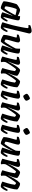

<svg xmlns="http://www.w3.org/2000/svg" viewBox="2045 -2885 840 4970"><g transform="rotate(90 2465.0 -400.0)"><path d="M186 0Q169 0 140.5 -9Q112 -18 83 -31Q54 -44 34 -56.5Q14 -69 12 -75Q14 -112 21.5 -155.5Q29 -199 39.5 -243Q50 -287 60.5 -324Q71 -361 79 -385.5Q87 -410 91 -414Q96 -421 115 -435Q134 -449 158.5 -464Q183 -479 204.5 -489.5Q226 -500 236 -500Q265 -500 309 -482Q353 -464 396 -441L398 -500Q462 -500 484.5 -487.5Q507 -475 507 -448Q507 -416 483 -319Q459 -222 419 -73L430 -66Q440 -76 454 -96Q468 -116 482 -138.5Q496 -161 507 -178Q516 -178 526.5 -173Q537 -168 540 -163Q534 -142 521 -114.5Q508 -87 491 -60.5Q474 -34 455.5 -17Q437 0 421 0Q395 0 367 -8Q339 -16 319.5 -26.5Q300 -37 297 -44L347 -188Q356 -216 365 -239Q374 -262 387 -301L382 -304Q366 -270 345 -229Q324 -188 302 -147.5Q280 -107 258 -73.5Q236 -40 217.5 -20Q199 0 186 0ZM194 -96Q200 -96 217 -118Q234 -140 256.5 -175Q279 -210 302 -249.5Q325 -289 344 -324Q363 -359 373 -380Q321 -395 286.5 -402.5Q252 -410 221 -412Q210 -400 199 -371.5Q188 -343 178 -306Q168 -269 160 -231.5Q152 -194 147.5 -164.5Q143 -135 143 -123Q153 -113 169.5 -104.5Q186 -96 194 -96Z M697 0Q668 0 638 -8.5Q608 -17 585 -27.5Q562 -38 555 -46Q563 -67 576.5 -108.5Q590 -150 604.5 -202.5Q619 -255 633 -308Q646 -361 659.5 -421.5Q673 -482 683.5 -538Q694 -594 701 -636.5Q708 -679 708 -697Q708 -709 700.5 -713Q693 -717 679 -717H627Q627 -729 630 -742.5Q633 -756 635 -764Q650 -771 677 -779.5Q704 -788 732.5 -794Q761 -800 781 -800Q810 -800 828.5 -781Q847 -762 847 -737Q847 -734 842.5 -714Q838 -694 832 -671L687 -73L698 -66Q708 -75 722.5 -95.5Q737 -116 751.5 -138.5Q766 -161 776 -178Q785 -178 796 -173Q807 -168 810 -163Q804 -142 791.5 -114.5Q779 -87 763 -60.5Q747 -34 729.5 -17Q712 0 697 0Z M1046 0Q1029 0 1002.5 -9Q976 -18 949 -31Q922 -44 903 -56.5Q884 -69 882 -75Q882 -106 889 -145.5Q896 -185 906.5 -226.5Q917 -268 927.5 -304.5Q938 -341 945 -366.5Q952 -392 952 -398Q952 -409 944 -413Q936 -417 922 -417H873Q873 -430 875.5 -443.5Q878 -457 880 -464Q895 -471 921.5 -479.5Q948 -488 975 -494Q1002 -500 1016 -500Q1042 -500 1060.5 -487.5Q1079 -475 1079 -450Q1079 -433 1071 -400.5Q1063 -368 1051.5 -328Q1040 -288 1028.5 -248Q1017 -208 1009.5 -174.5Q1002 -141 1002 -123Q1011 -113 1028 -104.5Q1045 -96 1053 -96Q1059 -96 1076 -118.5Q1093 -141 1116 -177Q1139 -213 1162.5 -253.5Q1186 -294 1205.5 -330Q1225 -366 1235 -388Q1239 -412 1239.5 -444Q1240 -476 1240 -500Q1316 -500 1341 -487.5Q1366 -475 1366 -448Q1366 -416 1344.5 -318.5Q1323 -221 1278 -73L1289 -66Q1299 -76 1313 -96Q1327 -116 1341 -138.5Q1355 -161 1365 -178Q1374 -178 1385 -173Q1396 -168 1399 -163Q1393 -142 1381 -114.5Q1369 -87 1352.5 -60.5Q1336 -34 1319 -17Q1302 0 1287 0Q1259 0 1230 -8Q1201 -16 1180 -26.5Q1159 -37 1156 -44L1206 -188Q1217 -223 1228.5 -253.5Q1240 -284 1246 -301L1241 -304Q1225 -270 1204 -229Q1183 -188 1161 -147.5Q1139 -107 1117 -73.5Q1095 -40 1076.5 -20Q1058 0 1046 0Z M1559 0Q1548 0 1529.5 -5Q1511 -10 1492 -17Q1473 -24 1459 -31.5Q1445 -39 1443 -44Q1453 -75 1466 -123Q1479 -171 1492 -224Q1505 -277 1515 -322Q1522 -349 1525.5 -369Q1529 -389 1529 -397Q1529 -417 1498 -417H1449Q1449 -429 1452 -442.5Q1455 -456 1457 -464Q1471 -471 1498.5 -479.5Q1526 -488 1553 -494Q1580 -500 1593 -500Q1621 -500 1639 -487Q1657 -474 1657 -448Q1657 -436 1650 -410Q1643 -384 1632.5 -352Q1622 -320 1610.5 -288.5Q1599 -257 1589 -232.5Q1579 -208 1574 -199L1579 -195Q1596 -229 1617.5 -270Q1639 -311 1663 -351.5Q1687 -392 1711 -425.5Q1735 -459 1757.5 -479.5Q1780 -500 1798 -500Q1814 -500 1837.5 -491Q1861 -482 1884 -469Q1907 -456 1923.5 -443.5Q1940 -431 1942 -425Q1942 -392 1930.5 -350.5Q1919 -309 1903 -268.5Q1887 -228 1874 -198L1878 -194Q1895 -229 1916.5 -270Q1938 -311 1961.5 -351.5Q1985 -392 2009.5 -425.5Q2034 -459 2056 -479.5Q2078 -500 2096 -500Q2114 -500 2138 -491Q2162 -482 2184.5 -469Q2207 -456 2223 -443.5Q2239 -431 2240 -425Q2240 -388 2232 -343.5Q2224 -299 2212 -254Q2200 -209 2187 -170Q2174 -131 2164.5 -105Q2155 -79 2153 -73L2165 -66Q2175 -75 2189.5 -95.5Q2204 -116 2219 -138.5Q2234 -161 2244 -178Q2253 -178 2264 -173Q2275 -168 2278 -163Q2272 -141 2259.5 -113.5Q2247 -86 2230 -60Q2213 -34 2195.5 -17Q2178 0 2163 0Q2135 0 2106.5 -8.5Q2078 -17 2058 -28Q2038 -39 2036 -47Q2041 -60 2052.5 -94.5Q2064 -129 2077.5 -175.5Q2091 -222 2102.5 -272Q2114 -322 2118 -366Q2108 -379 2093 -387.5Q2078 -396 2072 -396Q2067 -396 2050.5 -376Q2034 -356 2011.5 -324.5Q1989 -293 1965 -256Q1941 -219 1920 -184.5Q1899 -150 1886 -125Q1884 -114 1882 -99Q1880 -84 1880 -69Q1880 -38 1889 -15Q1887 -12 1875.5 -7.5Q1864 -3 1858 0Q1847 0 1828.5 -5Q1810 -10 1791 -17Q1772 -24 1758 -31.5Q1744 -39 1742 -44Q1751 -71 1764.5 -117.5Q1778 -164 1790 -213Q1799 -250 1807 -289.5Q1815 -329 1820 -366Q1809 -379 1794.5 -387.5Q1780 -396 1774 -396Q1769 -396 1753.5 -377Q1738 -358 1716 -327.5Q1694 -297 1670 -261.5Q1646 -226 1625 -191Q1604 -156 1590 -130Q1586 -118 1583.5 -102.5Q1581 -87 1581 -69Q1581 -45 1590 -15Q1576 -3 1559 0Z M2455 0Q2426 0 2396.5 -8Q2367 -16 2346.5 -26.5Q2326 -37 2323 -44Q2329 -62 2339.5 -98Q2350 -134 2361.5 -179Q2373 -224 2383 -268Q2393 -312 2399.5 -347Q2406 -382 2406 -397Q2406 -409 2398 -413Q2390 -417 2376 -417H2327Q2327 -430 2329.5 -443.5Q2332 -457 2335 -464Q2349 -471 2375 -479.5Q2401 -488 2426.5 -494Q2452 -500 2465 -500Q2496 -500 2515 -487Q2534 -474 2534 -448Q2534 -417 2514 -324.5Q2494 -232 2445 -73L2456 -66Q2466 -76 2480 -96Q2494 -116 2508.5 -138.5Q2523 -161 2533 -178Q2543 -178 2553.5 -173Q2564 -168 2566 -163Q2561 -142 2548.5 -114.5Q2536 -87 2520 -60.5Q2504 -34 2487 -17Q2470 0 2455 0ZM2471 -581Q2460 -581 2445 -598Q2430 -615 2419 -637Q2408 -659 2408 -674Q2408 -685 2422.5 -699Q2437 -713 2458 -725.5Q2479 -738 2498.5 -746.5Q2518 -755 2529 -755Q2541 -755 2554.5 -737.5Q2568 -720 2577.5 -698Q2587 -676 2587 -661Q2587 -649 2573.5 -635Q2560 -621 2540 -608.5Q2520 -596 2501 -588.5Q2482 -581 2471 -581Z M2743 0Q2732 0 2713.5 -5Q2695 -10 2676 -17Q2657 -24 2643 -31.5Q2629 -39 2627 -44Q2637 -75 2650 -123Q2663 -171 2676 -224Q2689 -277 2699 -322Q2706 -349 2709.5 -369Q2713 -389 2713 -397Q2713 -417 2682 -417H2633Q2633 -429 2636 -442.5Q2639 -456 2641 -464Q2656 -471 2683.5 -479.5Q2711 -488 2737.5 -494Q2764 -500 2777 -500Q2805 -500 2823 -487Q2841 -474 2841 -448Q2841 -436 2834 -410Q2827 -384 2816.5 -352Q2806 -320 2794.5 -288.5Q2783 -257 2773 -232.5Q2763 -208 2758 -199L2763 -195Q2780 -229 2801.5 -270Q2823 -311 2847 -351.5Q2871 -392 2895 -425.5Q2919 -459 2941.5 -479.5Q2964 -500 2982 -500Q2998 -500 3021.5 -491Q3045 -482 3068 -469Q3091 -456 3107.5 -443.5Q3124 -431 3126 -425Q3126 -388 3118 -343.5Q3110 -299 3097.5 -253.5Q3085 -208 3072.5 -169Q3060 -130 3050.5 -104.5Q3041 -79 3039 -73L3050 -66Q3061 -76 3075.5 -96Q3090 -116 3105 -138.5Q3120 -161 3130 -178Q3139 -178 3150 -172.5Q3161 -167 3163 -163Q3158 -142 3145 -114.5Q3132 -87 3115.5 -60.5Q3099 -34 3081.5 -17Q3064 0 3049 0Q3021 0 2992.5 -8.5Q2964 -17 2944 -28Q2924 -39 2921 -47Q2926 -60 2938 -94.5Q2950 -129 2963.5 -176Q2977 -223 2988.5 -273Q3000 -323 3004 -366Q2993 -379 2978.5 -387.5Q2964 -396 2958 -396Q2953 -396 2937.5 -377Q2922 -358 2900 -327.5Q2878 -297 2854 -261.5Q2830 -226 2809 -191Q2788 -156 2774 -130Q2765 -100 2765 -69Q2765 -55 2767.5 -41.5Q2770 -28 2774 -15Q2760 -3 2743 0Z M3340 0Q3311 0 3281.5 -8Q3252 -16 3231.5 -26.5Q3211 -37 3208 -44Q3214 -62 3224.5 -98Q3235 -134 3246.5 -179Q3258 -224 3268 -268Q3278 -312 3284.5 -347Q3291 -382 3291 -397Q3291 -409 3283 -413Q3275 -417 3261 -417H3212Q3212 -430 3214.5 -443.5Q3217 -457 3220 -464Q3234 -471 3260 -479.5Q3286 -488 3311.5 -494Q3337 -500 3350 -500Q3381 -500 3400 -487Q3419 -474 3419 -448Q3419 -417 3399 -324.5Q3379 -232 3330 -73L3341 -66Q3351 -76 3365 -96Q3379 -116 3393.5 -138.5Q3408 -161 3418 -178Q3428 -178 3438.5 -173Q3449 -168 3451 -163Q3446 -142 3433.5 -114.5Q3421 -87 3405 -60.5Q3389 -34 3372 -17Q3355 0 3340 0ZM3356 -581Q3345 -581 3330 -598Q3315 -615 3304 -637Q3293 -659 3293 -674Q3293 -685 3307.5 -699Q3322 -713 3343 -725.5Q3364 -738 3383.5 -746.5Q3403 -755 3414 -755Q3426 -755 3439.5 -737.5Q3453 -720 3462.5 -698Q3472 -676 3472 -661Q3472 -649 3458.5 -635Q3445 -621 3425 -608.5Q3405 -596 3386 -588.5Q3367 -581 3356 -581Z M3691 0Q3674 0 3647.5 -9Q3621 -18 3594 -31Q3567 -44 3548 -56.5Q3529 -69 3527 -75Q3527 -106 3534 -145.5Q3541 -185 3551.5 -226.5Q3562 -268 3572.5 -304.5Q3583 -341 3590 -366.5Q3597 -392 3597 -398Q3597 -409 3589 -413Q3581 -417 3567 -417H3518Q3518 -430 3520.5 -443.5Q3523 -457 3525 -464Q3540 -471 3566.5 -479.5Q3593 -488 3620 -494Q3647 -500 3661 -500Q3687 -500 3705.5 -487.5Q3724 -475 3724 -450Q3724 -433 3716 -400.5Q3708 -368 3696.5 -328Q3685 -288 3673.5 -248Q3662 -208 3654.5 -174.5Q3647 -141 3647 -123Q3656 -113 3673 -104.5Q3690 -96 3698 -96Q3704 -96 3721 -118.5Q3738 -141 3761 -177Q3784 -213 3807.5 -253.5Q3831 -294 3850.5 -330Q3870 -366 3880 -388Q3884 -412 3884.5 -444Q3885 -476 3885 -500Q3961 -500 3986 -487.5Q4011 -475 4011 -448Q4011 -416 3989.5 -318.5Q3968 -221 3923 -73L3934 -66Q3944 -76 3958 -96Q3972 -116 3986 -138.5Q4000 -161 4010 -178Q4019 -178 4030 -173Q4041 -168 4044 -163Q4038 -142 4026 -114.5Q4014 -87 3997.5 -60.5Q3981 -34 3964 -17Q3947 0 3932 0Q3904 0 3875 -8Q3846 -16 3825 -26.5Q3804 -37 3801 -44L3851 -188Q3862 -223 3873.5 -253.5Q3885 -284 3891 -301L3886 -304Q3870 -270 3849 -229Q3828 -188 3806 -147.5Q3784 -107 3762 -73.5Q3740 -40 3721.5 -20Q3703 0 3691 0Z M4204 0Q4193 0 4174.5 -5Q4156 -10 4137 -17Q4118 -24 4104 -31.5Q4090 -39 4088 -44Q4098 -75 4111 -123Q4124 -171 4137 -224Q4150 -277 4160 -322Q4167 -349 4170.5 -369Q4174 -389 4174 -397Q4174 -417 4143 -417H4094Q4094 -429 4097 -442.5Q4100 -456 4102 -464Q4116 -471 4143.5 -479.5Q4171 -488 4198 -494Q4225 -500 4238 -500Q4266 -500 4284 -487Q4302 -474 4302 -448Q4302 -436 4295 -410Q4288 -384 4277.5 -352Q4267 -320 4255.5 -288.5Q4244 -257 4234 -232.5Q4224 -208 4219 -199L4224 -195Q4241 -229 4262.5 -270Q4284 -311 4308 -351.5Q4332 -392 4356 -425.5Q4380 -459 4402.5 -479.5Q4425 -500 4443 -500Q4459 -500 4482.5 -491Q4506 -482 4529 -469Q4552 -456 4568.5 -443.5Q4585 -431 4587 -425Q4587 -392 4575.5 -350.5Q4564 -309 4548 -268.5Q4532 -228 4519 -198L4523 -194Q4540 -229 4561.5 -270Q4583 -311 4606.5 -351.5Q4630 -392 4654.5 -425.5Q4679 -459 4701 -479.5Q4723 -500 4741 -500Q4759 -500 4783 -491Q4807 -482 4829.5 -469Q4852 -456 4868 -443.5Q4884 -431 4885 -425Q4885 -388 4877 -343.5Q4869 -299 4857 -254Q4845 -209 4832 -170Q4819 -131 4809.5 -105Q4800 -79 4798 -73L4810 -66Q4820 -75 4834.5 -95.5Q4849 -116 4864 -138.5Q4879 -161 4889 -178Q4898 -178 4909 -173Q4920 -168 4923 -163Q4917 -141 4904.5 -113.5Q4892 -86 4875 -60Q4858 -34 4840.5 -17Q4823 0 4808 0Q4780 0 4751.5 -8.5Q4723 -17 4703 -28Q4683 -39 4681 -47Q4686 -60 4697.5 -94.5Q4709 -129 4722.5 -175.5Q4736 -222 4747.5 -272Q4759 -322 4763 -366Q4753 -379 4738 -387.5Q4723 -396 4717 -396Q4712 -396 4695.5 -376Q4679 -356 4656.5 -324.5Q4634 -293 4610 -256Q4586 -219 4565 -184.5Q4544 -150 4531 -125Q4529 -114 4527 -99Q4525 -84 4525 -69Q4525 -38 4534 -15Q4532 -12 4520.5 -7.5Q4509 -3 4503 0Q4492 0 4473.5 -5Q4455 -10 4436 -17Q4417 -24 4403 -31.5Q4389 -39 4387 -44Q4396 -71 4409.5 -117.5Q4423 -164 4435 -213Q4444 -250 4452 -289.5Q4460 -329 4465 -366Q4454 -379 4439.5 -387.5Q4425 -396 4419 -396Q4414 -396 4398.5 -377Q4383 -358 4361 -327.5Q4339 -297 4315 -261.5Q4291 -226 4270 -191Q4249 -156 4235 -130Q4231 -118 4228.5 -102.5Q4226 -87 4226 -69Q4226 -45 4235 -15Q4221 -3 4204 0Z"/></g></svg>

Font: Texturina ExtraBold
Style: Italic
Weight: 800
Italic angle: -11°
Designer: Guillermo Torres Carreño
Foundry: Omnibus-Type
Version: Version 1.002; ttfautohint (v1.8.3)